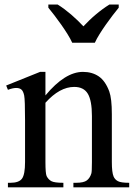

<svg xmlns="http://www.w3.org/2000/svg" viewBox="-20 -804 579 824"><path d="M175 -394.5Q259 -495.5 336 -495.5Q375.5 -495.5 403.8 -476.2Q432 -457 449 -411.5Q460 -380.5 460 -314.5V-108.5Q460 -64 467.5 -46.5Q473 -33.5 486 -26.5Q499 -19.5 534.5 -19.5V0H295V-19.5H306Q339.5 -19.5 352.8 -29.8Q366 -40 372 -59.5Q374.5 -66.5 374.5 -108.5V-306Q374.5 -372 357 -401.5Q339.5 -431 298.5 -431Q236 -431 175 -363V-108.5Q175 -60.5 180 -48.5Q187.5 -33.5 200.5 -26.5Q213.5 -19.5 252 -19.5V0H14V-19.5H24.5Q61.5 -19.5 74.5 -37.5Q87.5 -55.5 87.5 -108.5V-288Q87.5 -375.5 83.8 -394Q80 -412.5 72 -419.5Q64 -426.5 49.5 -426.5Q35 -426.5 14 -418.5L6.5 -437L152 -495.5H175ZM187.5 -784.5H227.5Q242 -775.5 256.8 -764.5Q271.5 -753.5 285.8 -741.2Q300 -729 313.2 -716.2Q326.5 -703.5 338 -691Q349.5 -703.5 362.8 -716.2Q376 -729 390.5 -741.2Q405 -753.5 420 -764.5Q435 -775.5 449.5 -784.5H489.5V-771Q477.5 -756.5 463 -737.5Q448.5 -718.5 434.2 -698.2Q420 -678 407.5 -658Q395 -638 387 -620.5H290Q282 -638 269.5 -658Q257 -678 242.8 -698.2Q228.5 -718.5 214 -737.5Q199.5 -756.5 187.5 -771Z"/></svg>

Font: MM Phetkon
Style: Regular
Weight: 400
Designer: Khon Soe Zaw Thu
Version: Version 1.00 July 15, 2016, initial release